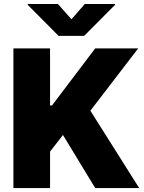

<svg xmlns="http://www.w3.org/2000/svg" viewBox="-20 -952 730 972"><path d="M47.9 -707H233.4V-418H243.2L461.9 -707H679.7L437.5 -391.6L684.6 0H461.9L298.8 -268.6L233.4 -184.6V0H47.9ZM341.8 -854.5 409.2 -931.6H562.5V-927.7L406.2 -770.5H276.4L120.1 -927.7V-931.6H273.4Z"/></svg>

Font: Pretendard GOV Black
Style: Regular
Weight: 900
Designer: Base glyphs from Inter by Rasmus Andersson; Hangeul glyphs from Noto Sans CJK(Source Han Sans) by Jang Soo-young and Kan
Foundry: Kil Hyung-jin
Version: Version 1.309